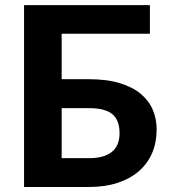

<svg xmlns="http://www.w3.org/2000/svg" viewBox="-20 -746 674 766"><path d="M578 -611.5H226V-430H335Q407.5 -430 459 -414Q510.5 -398 542.8 -370.5Q575 -343 590 -306.8Q605 -270.5 605 -229.5Q605 -177.5 586.8 -135.2Q568.5 -93 534 -63Q499.5 -33 449.2 -16.5Q399 0 335 0H76V-725.5H578ZM226 -314.5V-115H335Q370.5 -115 394 -123Q417.5 -131 431.5 -144.8Q445.5 -158.5 451.2 -176.5Q457 -194.5 457 -214.5Q457 -237 451.2 -255.5Q445.5 -274 431.8 -287.2Q418 -300.5 394.5 -307.5Q371 -314.5 335 -314.5Z"/></svg>

Font: Lato Heavy
Style: Regular
Weight: 800
Designer: Lukasz Dziedzic
Foundry: tyPoland Lukasz Dziedzic
Version: Version 2.007; 2014-02-27